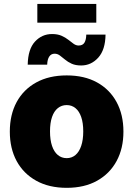

<svg xmlns="http://www.w3.org/2000/svg" viewBox="-20 -923 662 954"><path d="M311.5 10.3Q223.6 10.3 160.2 -24.9Q96.7 -60.1 62.7 -122.8Q28.8 -185.5 28.8 -269Q28.8 -353 62.7 -415.8Q96.7 -478.5 160.2 -513.4Q223.6 -548.3 311.5 -548.3Q399.4 -548.3 462.4 -513.4Q525.4 -478.5 559.3 -415.8Q593.3 -353 593.3 -269Q593.3 -185.5 559.3 -122.8Q525.4 -60.1 462.4 -24.9Q399.4 10.3 311.5 10.3ZM311.5 -137.2Q336.4 -137.2 355 -152.8Q373.5 -168.5 383.5 -198.2Q393.6 -228 393.6 -270Q393.6 -312.5 383.5 -341.6Q373.5 -370.6 355 -385.7Q336.4 -400.9 311.5 -400.9Q286.1 -400.9 267.3 -385.7Q248.5 -370.6 238.5 -341.6Q228.5 -312.5 228.5 -270Q228.5 -228 238.5 -198.2Q248.5 -168.5 267.3 -152.8Q286.1 -137.2 311.5 -137.2ZM383.3 -597.7Q355.5 -597.7 336.2 -606.4Q316.9 -615.2 303 -627Q289.1 -638.7 277.1 -647.5Q265.1 -656.2 251.5 -656.2Q234.4 -656.2 224.9 -642.3Q215.3 -628.4 214.4 -601.6H117.7Q119.1 -678.7 153.8 -716.3Q188.5 -753.9 238.8 -753.9Q266.1 -753.9 285.6 -745.4Q305.2 -736.8 319.6 -725.3Q334 -713.9 345.9 -705.3Q357.9 -696.8 370.6 -696.8Q391.1 -696.8 399.7 -711.2Q408.2 -725.6 408.7 -751H504.4Q503.4 -675.8 468.3 -636.7Q433.1 -597.7 383.3 -597.7ZM458.5 -903.3V-810.5H165.5V-903.3Z"/></svg>

Font: Inter 17pt Black
Style: Regular
Weight: 900
Version: Version 4.001;git-66647c0bb